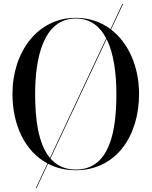

<svg xmlns="http://www.w3.org/2000/svg" viewBox="-20 -850 766 970"><path d="M363 10C566 10 682.5 -162 682.5 -375C682.5 -512.5 630 -632.5 541 -701L602 -830H598L538.5 -703C490 -739 430.5 -760 363 -760C170 -760 43 -588 43 -375C43 -219 106 -85 219.5 -24.5L161 100H164.5L222.5 -23C263 -1.5 310 10 363 10ZM363 -756.5C436.5 -756.5 485 -716.5 516.5 -656.5L232.5 -52C171.5 -124.5 157.5 -254 157.5 -375C157.5 -557 199 -756.5 363 -756.5ZM568 -375C568 -193 537 6.5 363 6.5C306.5 6.5 265 -14.5 235 -49.5L518.5 -652.5C556 -578 568 -474 568 -375Z"/></svg>

Font: Bodoni* 48pt
Style: Regular
Weight: 400
Version: Version 2.3